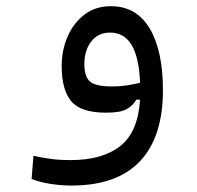

<svg xmlns="http://www.w3.org/2000/svg" viewBox="-20 -362 626 611"><path d="M207 228.5Q174.3 228.5 140.4 223.1Q106.4 217.8 80.6 207.5L86.4 133.8Q116.7 140.6 144 144Q171.4 147.5 203.6 147.5Q306.6 147.5 363 102.5Q419.4 57.6 425.8 -44.9H413.6Q402.8 -25.4 382.6 -14.4Q362.3 -3.4 317.9 -3.4Q236.8 -3.4 206.5 -40Q176.3 -76.7 176.3 -151.4Q176.3 -202.6 195.3 -246.1Q214.4 -289.6 249.3 -315.9Q284.2 -342.3 332.5 -342.3Q414.1 -342.3 456.3 -271.5Q498.5 -200.7 498.5 -74.7Q498.5 73.7 425.5 151.1Q352.5 228.5 207 228.5ZM425.8 -98.6Q422.4 -180.2 398.7 -219.2Q375 -258.3 330.6 -258.3Q292 -258.3 270.3 -230Q248.5 -201.7 248.5 -158.2Q248.5 -117.7 266.6 -102.3Q284.7 -86.9 337.4 -86.9Q361.3 -86.9 382.3 -90.1Q403.3 -93.3 425.8 -98.6Z"/></svg>

Font: Cascadia Mono SemiLight
Style: Regular
Weight: 350
Monospace: yes
Designer: Aaron Bell
Foundry: Saja Typeworks
Version: Version 2404.023; ttfautohint (v1.8.4)